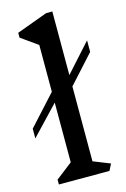

<svg xmlns="http://www.w3.org/2000/svg" viewBox="-149 -933 652 994"><g transform="rotate(-15 177.0 -436.0)"><path d="M237 -70 327 -34 309 1H38V-25L127 -94V-414L-18 -261V-313L127 -472V-723L38 -786V-812L204 -873H237V-532L372 -682V-620L237 -471Z"/></g></svg>

Font: Inknut Antiqua Light
Style: Regular
Weight: 300
Designer: Claus Eggers Sørensen
Foundry: Claus Eggers Sørensen
Version: Version 1.003; ttfautohint (v1.8.2) -l 8 -r 50 -G 200 -x 14 